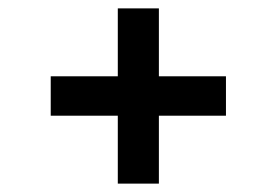

<svg xmlns="http://www.w3.org/2000/svg" viewBox="-20 -579 660 458"><path d="M261 -141V-303H101V-397H261V-559H359V-397H519V-303H359V-141Z"/></svg>

Font: Space Grotesk Medium
Style: Regular
Weight: 500
Designer: Florian Karsten
Foundry: Florian Karsten
Version: Version 2.000